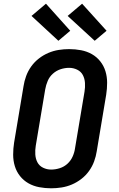

<svg xmlns="http://www.w3.org/2000/svg" viewBox="-20 -1008 640 1036"><path d="M256 8Q223 8 191.5 2Q160 -4 133.5 -19Q107 -34 88 -58Q69 -82 60 -111.5Q51 -141 51 -173.5Q51 -206 56 -238L107 -543Q111 -570 121 -597.5Q131 -625 148.5 -649.5Q166 -674 190 -692.5Q214 -711 241 -722.5Q268 -734 296.5 -738.5Q325 -743 353 -743Q386 -743 417.5 -737Q449 -731 475.5 -716Q502 -701 521 -677Q540 -653 549 -623.5Q558 -594 558 -561.5Q558 -529 553 -497L502 -192Q498 -165 488 -137.5Q478 -110 460.5 -85.5Q443 -61 419 -42.5Q395 -24 368 -12.5Q341 -1 312.5 3.5Q284 8 256 8ZM256 -93Q279 -93 302.5 -100.5Q326 -108 344 -124.5Q362 -141 372 -163.5Q382 -186 385 -209L436 -513Q440 -537 438.5 -560.5Q437 -584 427 -603Q417 -622 396.5 -632Q376 -642 353 -642Q330 -642 307 -634.5Q284 -627 265.5 -610.5Q247 -594 237.5 -571.5Q228 -549 224 -526L173 -222Q169 -198 170.5 -174.5Q172 -151 182 -132Q192 -113 212.5 -103Q233 -93 256 -93ZM491 -788 345 -922 423 -988 555 -842ZM295 -788 150 -922 228 -988 359 -842Z"/></svg>

Font: Iosevka Extended
Style: Bold Italic
Weight: 700
Width: 7
Italic angle: -9°
Monospace: yes
Designer: Belleve Invis
Foundry: Belleve Invis
Version: Version 32.5.0; ttfautohint (v1.8.4)